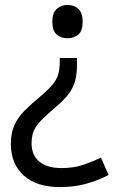

<svg xmlns="http://www.w3.org/2000/svg" viewBox="-20 -566 474 778"><path d="M292 -304Q292 -267 284.5 -239Q277 -211 259 -186.5Q241 -162 208 -134Q170 -102 148 -79.5Q126 -57 117 -36Q108 -15 108 15Q108 63 139.5 89Q171 115 229 115Q279 115 317 102Q355 89 389 73L420 143Q380 164 331.5 178Q283 192 223 192Q128 192 76 145Q24 98 24 17Q24 -28 38.5 -59.5Q53 -91 79.5 -117.5Q106 -144 142 -174Q176 -203 193 -223.5Q210 -244 216 -265Q222 -286 222 -314V-331H292ZM315 -478Q315 -441 297.5 -426Q280 -411 253 -411Q228 -411 210 -426Q192 -441 192 -478Q192 -514 210 -530Q228 -546 253 -546Q280 -546 297.5 -530Q315 -514 315 -478Z"/></svg>

Font: Noto Sans Samaritan
Style: Regular
Weight: 400
Designer: Monotype Design Team
Foundry: Monotype Imaging Inc.
Version: Version 2.001; ttfautohint (v1.8.4.7-5d5b)